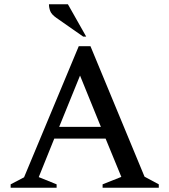

<svg xmlns="http://www.w3.org/2000/svg" viewBox="-20 -882 796 902"><path d="M30 0V-16L93 -49L350 -665H405L659 -52L726 -16V0H462V-16L550 -51L476 -231H235L162 -50L246 -16V0ZM258 -286H454L356 -527ZM371 -710 245 -798Q222 -814 216 -830Q210 -846 210 -862H299L385 -710Z"/></svg>

Font: Spectral SC Medium
Style: Regular
Weight: 500
Designer: Jean-Baptiste Levee
Foundry: Production Type
Version: Version 2.001